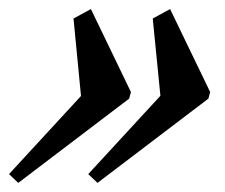

<svg xmlns="http://www.w3.org/2000/svg" viewBox="-83 -420 499 426"><path d="M133.3 -14.2 112.8 -33.7 272.9 -207.5 255.9 -378.9 294.4 -399.9 383.3 -215.8 379.4 -201.2ZM-42.5 -14.2 -63 -33.7 96.7 -207 80.1 -378.9 118.7 -399.9 207.5 -215.8 203.6 -201.2Z"/></svg>

Font: Elstob 14pt
Style: Bold Italic
Weight: 700
Italic angle: -20°
Designer: Peter S. Baker
Version: Version 1.015